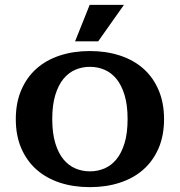

<svg xmlns="http://www.w3.org/2000/svg" viewBox="-20 -750 740 790"><path d="M350 -45Q382 -45 410 -57Q438 -69 459 -94.5Q480 -120 492.5 -161Q505 -202 505 -260Q505 -318 492.5 -359Q480 -400 459 -425.5Q438 -451 410 -463Q382 -475 350 -475Q318 -475 290 -463Q262 -451 241 -425.5Q220 -400 207.5 -359Q195 -318 195 -260Q195 -202 207.5 -161Q220 -120 241 -94.5Q262 -69 290 -57Q318 -45 350 -45ZM350 -540Q417 -540 473.5 -521.5Q530 -503 570 -467.5Q610 -432 632.5 -379.5Q655 -327 655 -260Q655 -192 632.5 -140Q610 -88 570 -52.5Q530 -17 473.5 1.5Q417 20 350 20Q282 20 226 1.5Q170 -17 130 -52.5Q90 -88 67.5 -140Q45 -192 45 -260Q45 -327 67.5 -379.5Q90 -432 130 -467.5Q170 -503 226 -521.5Q282 -540 350 -540ZM490 -730 384 -580H289L349 -730Z"/></svg>

Font: Prosto One
Style: Regular
Weight: 400
Designer: Pavel Emelyanov and Jovanny lemonad
Foundry: Pavel Emelyanov and Jovanny Lemonad
Version: Version 1.001